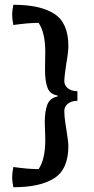

<svg xmlns="http://www.w3.org/2000/svg" viewBox="-20 -667 394 806"><path d="M31 77Q31 59 36 34Q99 43 142 43Q170 2 170 -78Q170 -103 169 -116L168 -154Q168 -201 179 -228.5Q190 -256 222 -262V-266Q190 -271 179.5 -298.5Q169 -326 169 -374L170 -449Q170 -530 142 -571Q99 -571 36 -562Q31 -587 31 -605Q31 -622 36 -647Q149 -647 208 -609Q267 -571 267 -474Q267 -448 258 -398Q250 -344 250 -326Q250 -310 263.5 -297.5Q277 -285 305 -284V-244Q277 -243 263.5 -230.5Q250 -218 250 -202Q250 -180 254 -153.5Q258 -127 259 -121Q267 -71 267 -54Q267 43 208 81Q149 119 36 119Q31 94 31 77Z"/></svg>

Font: Mirza
Style: Regular
Weight: 400
Designer: Arabic design by Kourosh Beigpour, Latin design by Eduardo Tunni, engineering by Lasse Fister
Version: Version 1.0010g